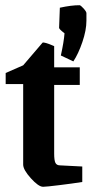

<svg xmlns="http://www.w3.org/2000/svg" viewBox="-20 -714 355 744"><path d="M264.2 -476.1 215.8 -499Q227.5 -551.8 230 -585Q209 -601.1 209 -606L211.9 -684.1Q255.9 -693.8 288.1 -693.8Q292.5 -693.8 303.7 -681.4Q314.9 -668.9 314.9 -663.1V-633.8Q314.9 -597.2 299.3 -551.3Q283.7 -505.4 264.2 -476.1ZM147 9.8Q129.4 9.8 99.6 -23.2Q69.8 -56.2 69.8 -76.2V-388.2H2V-431.2L69.8 -460.9L145 -548.8Q148.4 -550.3 159.7 -546.9Q170.9 -543.5 180.7 -539.1L189.9 -535.2V-453.1H289.1V-384.8H189.9V-119.1Q189.9 -92.3 194.8 -82.8Q199.7 -73.2 212.9 -73.2L298.8 -68.8V-8.8Q261.7 -2.9 210.2 3.4Q158.7 9.8 147 9.8Z"/></svg>

Font: Grenze SemiBold
Style: Regular
Weight: 600
Designer: Renata Polastri
Foundry: Omnibus-Type
Version: Version 1.002;PS 001.002;hotconv 1.0.88;makeotf.lib2.5.64775